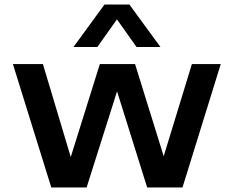

<svg xmlns="http://www.w3.org/2000/svg" viewBox="-20 -828 1032 848"><path d="M206.5 0 37 -545H169.5L292.5 -134.5L421 -545H576.5L703 -138L827.5 -545H955L786 0H630L497 -424.5L362.5 0ZM304.5 -620.5 441.5 -808H551.5L688.5 -620.5H583L496.5 -742.5L410 -620.5Z"/></svg>

Font: Encode Sans Expanded SemiBold
Style: Regular
Weight: 600
Width: 7
Designer: Multiple Designers
Foundry: Impallari Type
Version: Version 3.000; ttfautohint (v1.8.3) -l 8 -r 50 -G 200 -x 14 